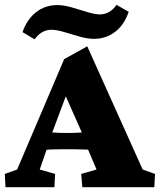

<svg xmlns="http://www.w3.org/2000/svg" viewBox="-23 -785 670 805"><path d="M0 0 -2.9 -55.7 48.8 -74.2 246.1 -537.1 342.8 -590.8 575.2 -74.2 627 -55.7 624 0H322.3L317.4 -55.7L381.8 -74.2L334 -186.5L323.2 -222.7L230.5 -431.6L263.7 -410.2L195.3 -227.5L186.5 -198.2L143.6 -74.2L208 -55.7L205.1 0ZM158.2 -156.2V-232.4Q178.7 -231.4 199.7 -229.5Q220.7 -227.5 257.8 -227.5Q293.9 -227.5 316.4 -229.5Q338.9 -231.4 358.4 -232.4V-157.2Q350.6 -157.2 327.1 -158.2Q303.7 -159.2 257.8 -159.2Q210 -159.2 188 -158.2Q166 -157.2 158.2 -156.2ZM465.8 -764.6 516.6 -735.4Q498 -680.7 459.5 -651.4Q420.9 -622.1 371.1 -622.1Q343.8 -622.1 310.1 -631.8Q276.4 -641.6 245.1 -650.9Q213.9 -660.2 192.4 -660.2Q173.8 -660.2 156.2 -651.4Q138.7 -642.6 122.1 -620.1L71.3 -650.4Q90.8 -705.1 128.9 -734.4Q167 -763.7 216.8 -763.7Q245.1 -763.7 278.3 -753.9Q311.5 -744.1 343.3 -734.4Q375 -724.6 395.5 -724.6Q415 -724.6 432.6 -733.9Q450.2 -743.2 465.8 -764.6Z"/></svg>

Font: Crimson Pro Black
Style: Regular
Weight: 900
Designer: Jacques Le Bailly
Foundry: Baron von Fonthausen
Version: Version 1.003